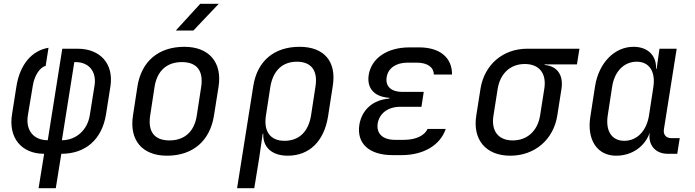

<svg xmlns="http://www.w3.org/2000/svg" viewBox="-20 -805 3640 1005"><path d="M182 180H272L301 0C428 0 514 -75 535 -207L558 -353C576 -470 506 -550 386 -550H306L230 -71C155 -71 113 -124 126 -202L152 -358C160 -408 188 -453 219 -460L234 -555C145 -540 84 -466 66 -353L43 -207C23 -84 92 0 211 0ZM304 -71 369 -480H375C446 -480 486 -430 475 -358L450 -202C438 -124 378 -71 304 -71Z M900 -645H992L1125 -785H1028ZM854 10C989 10 1079 -67 1100 -200L1124 -351C1144 -479 1074 -560 945 -560C809 -560 719 -483 699 -350L676 -200C656 -71 725 10 854 10ZM867 -70C789 -70 753 -115 766 -200L789 -350C802 -435 854 -480 932 -480C1010 -480 1046 -435 1033 -350L1010 -200C997 -115 945 -70 867 -70Z M1221 180H1311L1337 20L1355 -105H1358C1355 -34 1404 10 1486 10C1599 10 1676 -65 1697 -195L1722 -356C1742 -483 1677 -560 1548 -560C1415 -560 1327 -486 1306 -356ZM1469 -68C1395 -68 1359 -117 1372 -200L1395 -350C1409 -435 1458 -482 1534 -482C1610 -482 1645 -435 1631 -350L1608 -200C1594 -115 1545 -68 1469 -68Z M2082 7C2198 7 2285 -46 2313 -130H2218C2203 -96 2157 -73 2095 -73H2048C1984 -73 1949 -105 1957 -159C1966 -212 2011 -246 2075 -246H2186L2198 -324H2085C2027 -324 1996 -354 2004 -401C2011 -448 2053 -477 2112 -477H2162C2218 -477 2250 -453 2251 -415H2346C2347 -503 2283 -557 2174 -557H2124C2006 -557 1924 -500 1910 -413C1899 -342 1940 -298 2018 -293V-289C1933 -283 1874 -231 1861 -152C1846 -54 1912 7 2035 7Z M2651 10C2779 10 2877 -74 2897 -200L2919 -340C2930 -412 2897 -459 2831 -465V-468H3000L3013 -550H2740C2612 -550 2515 -466 2495 -340L2473 -200C2453 -74 2523 10 2651 10ZM2664 -70C2588 -70 2550 -120 2563 -200L2585 -340C2598 -420 2651 -470 2727 -470C2803 -470 2842 -420 2829 -340L2807 -200C2794 -120 2740 -70 2664 -70Z M3205 10C3288 10 3356 -38 3381 -111C3371 -48 3409 0 3475 0H3525L3538 -82H3493C3467 -82 3451 -100 3455 -127L3522 -550H3432L3417 -445H3414C3417 -514 3371 -560 3296 -560C3197 -560 3115 -477 3095 -355L3070 -194C3051 -73 3106 10 3205 10ZM3248 -68C3182 -68 3149 -119 3161 -200L3184 -350C3196 -431 3246 -482 3313 -482C3378 -482 3412 -431 3400 -350L3377 -200C3364 -119 3314 -68 3248 -68Z"/></svg>

Font: JetBrains Mono
Style: Italic
Weight: 400
Italic angle: -9°
Monospace: yes
Designer: Philipp Nurullin, Konstantin Bulenkov
Foundry: JetBrains
Version: Version 2.305